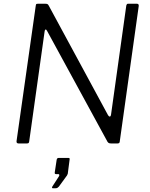

<svg xmlns="http://www.w3.org/2000/svg" viewBox="-20 -762 796 1020"><path d="M708 -742Q718 -742 717 -730L616 -9Q615 0 605 0H570Q564 0 559.5 -1.5Q555 -3 551 -9L230 -598Q226 -606 222 -605Q218 -604 217 -595L135 -10Q134 -4 131.5 -2Q129 0 123 0H78Q72 0 69.5 -3.5Q67 -7 68 -13L170 -732Q171 -739 173 -740.5Q175 -742 181 -742H222Q229 -742 232.5 -740Q236 -738 239 -732L554 -150Q559 -142 564 -143Q569 -144 570 -154L651 -733Q653 -739 654.5 -740.5Q656 -742 661 -742ZM260 238Q257 238 256.5 235.5Q256 233 258 229L293 175Q296 170 295 166.5Q294 163 290 163H278Q274 163 272 161Q270 159 271 153L281 87Q283 77 291 77H344Q351 77 350 84L340 161Q338 166 336 170L293 229Q289 233 285.5 235.5Q282 238 276 238Z"/></svg>

Font: Libre Franklin Light
Style: Italic
Weight: 300
Italic angle: -8°
Designer: Pablo Impallari, Rodrigo Fuenzalida, Nhung Nguyen
Foundry: Impallari Type
Version: Version 3.000